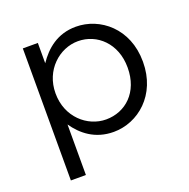

<svg xmlns="http://www.w3.org/2000/svg" viewBox="-123 -646 911 925"><g transform="rotate(-20 332.0 -184.0)"><path d="M163 -413V-517H86V160H163V-99C203 -41 265 11 361 11C486 11 608 -89 608 -258V-260C608 -430 485 -528 361 -528C266 -528 205 -475 163 -413ZM347 -58C251 -58 160 -138 160 -258V-260C160 -378 251 -459 347 -459C445 -459 529 -381 529 -259V-257C529 -132 447 -58 347 -58Z"/></g></svg>

Font: Mission
Style: Regular
Weight: 400
Version: Version 1.000;FEAKit 1.0